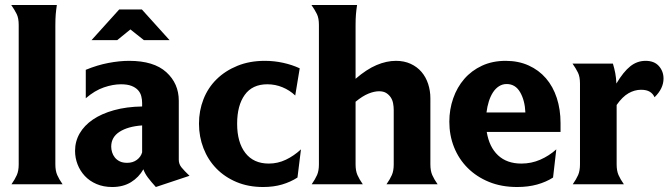

<svg xmlns="http://www.w3.org/2000/svg" viewBox="-20 -739 2694 770"><path d="M202 -80Q202 -54 209.5 -37Q217 -20 231 0H26Q40 -20 47.5 -37Q55 -54 55 -80V-639Q55 -666 47 -682.5Q39 -699 25 -719H208Q205 -699 203.5 -681.5Q202 -664 202 -637Z M697 -98Q697 -81 708 -67.5Q719 -54 740 -34L605 11Q586 -10 573.5 -26.5Q561 -43 555 -60Q537 -28 505.5 -8.5Q474 11 430 11Q395 11 367 -1Q339 -13 320 -33.5Q301 -54 291 -80Q281 -106 281 -134Q281 -172 299.5 -204Q318 -236 352.5 -259.5Q387 -283 437 -297Q487 -311 550 -312V-326Q550 -340 546.5 -353.5Q543 -367 533.5 -377.5Q524 -388 507.5 -394.5Q491 -401 465 -401Q433 -401 396.5 -388.5Q360 -376 324 -345V-459Q370 -478 414.5 -486.5Q459 -495 498 -495Q597 -495 647 -449.5Q697 -404 697 -335ZM490 -86Q513 -86 529 -98Q545 -110 550 -128V-236Q493 -232 459.5 -210.5Q426 -189 426 -151Q426 -140 429.5 -128.5Q433 -117 440.5 -107.5Q448 -98 460 -92Q472 -86 490 -86ZM458 -701H549L660 -578H557L503 -621L450 -578H347Z M1173 -27Q1145 -9 1111 1Q1077 11 1035 11Q976 11 928.5 -9Q881 -29 847.5 -63.5Q814 -98 796 -144.5Q778 -191 778 -243Q778 -295 796 -341Q814 -387 848.5 -421Q883 -455 932 -475Q981 -495 1042 -495Q1080 -495 1116 -487Q1152 -479 1182 -465L1164 -356Q1142 -377 1113 -389Q1084 -401 1052 -401Q992 -401 961.5 -358.5Q931 -316 931 -243Q931 -168 964 -125.5Q997 -83 1058 -83Q1094 -83 1126.5 -98.5Q1159 -114 1187 -140Z M1706 -80Q1706 -54 1713.5 -37Q1721 -20 1735 0H1530Q1544 -20 1551.5 -37Q1559 -54 1559 -80V-298Q1559 -311 1556.5 -324.5Q1554 -338 1547 -348.5Q1540 -359 1529 -366Q1518 -373 1500 -373Q1481 -373 1457.5 -363.5Q1434 -354 1406 -331V-80Q1406 -54 1413.5 -37Q1421 -20 1435 0H1230Q1244 -20 1251.5 -37Q1259 -54 1259 -80V-639Q1259 -666 1251 -682.5Q1243 -699 1229 -719H1412Q1409 -699 1407.5 -681.5Q1406 -664 1406 -637V-423Q1450 -461 1490 -478Q1530 -495 1568 -495Q1601 -495 1627 -483Q1653 -471 1670.5 -450.5Q1688 -430 1697 -402.5Q1706 -375 1706 -345Z M1932 -210Q1942 -149 1977.5 -116Q2013 -83 2071 -83Q2111 -83 2146.5 -98.5Q2182 -114 2211 -140L2198 -27Q2170 -9 2134 1Q2098 11 2054 11Q1991 11 1941 -9.5Q1891 -30 1855.5 -65.5Q1820 -101 1801 -148.5Q1782 -196 1782 -251Q1782 -300 1797.5 -344.5Q1813 -389 1842 -422.5Q1871 -456 1913 -475.5Q1955 -495 2008 -495Q2059 -495 2100 -476.5Q2141 -458 2169.5 -425Q2198 -392 2213 -346Q2228 -300 2228 -245V-210ZM2087 -288Q2085 -336 2066 -369Q2047 -402 2012 -402Q1995 -402 1981 -393Q1967 -384 1957 -368.5Q1947 -353 1940.5 -332.5Q1934 -312 1931 -288Z M2453 -80Q2453 -54 2460.5 -37Q2468 -20 2482 0H2277Q2291 -20 2298.5 -37Q2306 -54 2306 -80V-404Q2306 -431 2298 -447.5Q2290 -464 2276 -484H2438Q2444 -464 2447.5 -445.5Q2451 -427 2452 -404Q2480 -451 2507.5 -473Q2535 -495 2569 -495Q2604 -495 2622.5 -474Q2641 -453 2641 -424Q2641 -384 2605 -349Q2599 -363 2586 -371Q2573 -379 2551 -379Q2525 -379 2500.5 -365Q2476 -351 2453 -318Z"/></svg>

Font: LT Museum
Style: Bold
Weight: 700
Designer: Daniel Lyons
Foundry: LyonsType
Version: Version 1.010